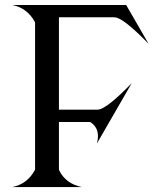

<svg xmlns="http://www.w3.org/2000/svg" viewBox="-20 -758 661 778"><path d="M29.3 0Q89.8 -11.7 121.1 -68.4L122.1 -72.3V-665.5L121.1 -669.4Q89.8 -726.1 29.3 -737.8H491.2L582 -580.6Q481.4 -684.1 446.8 -687.5L439.9 -688H218.8V-313.5H371.6L378.4 -314Q413.1 -317.4 513.7 -420.9L372.6 -176.3Q377 -192.4 377 -206.1Q377 -242.2 347.7 -262.2L344.2 -263.7H218.8V-72.3L219.7 -67.9Q246.1 -13.7 311.5 0Z"/></svg>

Font: Modern Antiqua
Style: Regular
Weight: 500
Version: Version 1.0